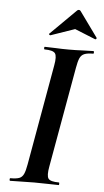

<svg xmlns="http://www.w3.org/2000/svg" viewBox="-56 -843 475 879"><g transform="rotate(5 181.5 -403.5)"><path d="M25 0Q22 0 22 -6Q22 -12 25 -12Q52 -12 65.5 -17Q79 -22 86 -37Q93 -52 98 -81L180 -544Q188 -587 178 -600Q168 -613 130 -613Q127 -613 127 -619Q127 -625 130 -625Q153 -625 181 -623.5Q209 -622 240 -622Q275 -622 303 -623.5Q331 -625 353 -625Q356 -625 356 -619Q356 -613 353 -613Q326 -613 312 -607Q298 -601 291.5 -586Q285 -571 280 -542L198 -81Q190 -38 199.5 -25Q209 -12 248 -12Q250 -12 250 -6Q250 0 248 0Q226 0 198 -1Q170 -2 136 -2Q105 -2 76.5 -1Q48 0 25 0ZM151 -680Q149 -679 145.5 -682Q142 -685 145 -687L261 -802Q265 -807 270.5 -807Q276 -807 279 -802L362 -687Q364 -685 361 -681.5Q358 -678 355 -680L261 -718Z"/></g></svg>

Font: Cormorant Infant Light
Style: Bold Italic
Weight: 700
Italic angle: -10°
Version: Version 4.001